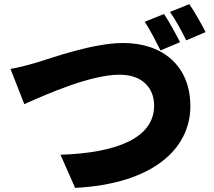

<svg xmlns="http://www.w3.org/2000/svg" viewBox="-20 -883 1040 933"><path d="M777 -815 683 -777C710 -738 739 -679 760 -638L855 -678C837 -713 802 -778 777 -815ZM900 -863 806 -825C833 -787 865 -728 885 -687L979 -727C962 -761 926 -825 900 -863ZM31 -548 98 -377C217 -430 423 -520 561 -520C673 -520 729 -454 729 -370C729 -213 549 -140 274 -131L345 30C720 11 905 -158 905 -367C905 -565 768 -674 579 -674C432 -674 234 -602 161 -580C125 -569 67 -554 31 -548Z"/></svg>

Font: Noto Sans Korean Black
Style: Bold
Weight: 900
Designer: Ryoko NISHIZUKA (kana & ideographs); Paul D. Hunt (Latin, Greek & Cyrillic); Wenlong ZHANG (bopomofo); Sandoll Communica
Foundry: Adobe Systems Incorporated
Version: Version 1.000;PS 1;hotconv 1.0.78;makeotf.lib2.5.61930